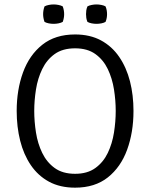

<svg xmlns="http://www.w3.org/2000/svg" viewBox="-20 -854 693 886"><path d="M138 -342Q138 -293.5 146 -242.5Q154 -191.5 174.8 -148.5Q195.5 -105.5 232.2 -78.8Q269 -52 326.5 -52Q383.5 -52 420.2 -78.8Q457 -105.5 477.5 -148.5Q498 -191.5 506 -242.5Q514 -293.5 514 -342Q514 -390.5 506 -441.2Q498 -492 477.5 -535Q457 -578 420.2 -604.5Q383.5 -631 326.5 -631Q269 -631 232.2 -604.5Q195.5 -578 174.8 -535Q154 -492 146 -441.2Q138 -390.5 138 -342ZM57 -342Q57 -439.5 86.2 -519.8Q115.5 -600 175.2 -647.5Q235 -695 326.5 -695Q395.5 -695 446.2 -667.5Q497 -640 530.2 -591.2Q563.5 -542.5 579.8 -478.8Q596 -415 596 -342Q596 -244 566.8 -163.5Q537.5 -83 477.8 -35.5Q418 12 326.5 12Q257 12 206.2 -15.5Q155.5 -43 122.2 -92Q89 -141 73 -205Q57 -269 57 -342ZM425.5 -744Q414.5 -744 403 -746.2Q391.5 -748.5 383.5 -753Q379.5 -762.5 378.2 -771.5Q377 -780.5 377 -788.5Q377 -797 378.2 -806Q379.5 -815 383.5 -824.5Q391.5 -829 403 -831.2Q414.5 -833.5 425.5 -833.5Q436 -833.5 447.8 -831.2Q459.5 -829 467 -824.5Q471 -815 472.5 -806Q474 -797 474 -788.5Q474 -780.5 472.5 -771.5Q471 -762.5 467 -753Q459.5 -748.5 447.8 -746.2Q436 -744 425.5 -744ZM227.5 -744Q216.5 -744 205 -746.2Q193.5 -748.5 185.5 -753Q182 -762.5 180.5 -771.5Q179 -780.5 179 -788.5Q179 -797 180.5 -806Q182 -815 185.5 -824.5Q193.5 -829 205 -831.2Q216.5 -833.5 227.5 -833.5Q238.5 -833.5 250 -831.2Q261.5 -829 269.5 -824.5Q273 -815 274.5 -806Q276 -797 276 -788.5Q276 -780.5 274.5 -771.5Q273 -762.5 269.5 -753Q261.5 -748.5 250 -746.2Q238.5 -744 227.5 -744Z"/></svg>

Font: Signika
Style: Regular
Weight: 300
Designer: Anna Giedry
Foundry: Anna Giedry
Version: Version 2.000